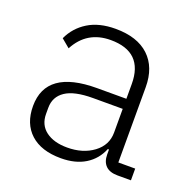

<svg xmlns="http://www.w3.org/2000/svg" viewBox="-105 -654 765 770"><g transform="rotate(20 277.5 -268.5)"><path d="M56 -146Q56 -301 273 -301H398V-364Q398 -501 259 -501Q158 -501 111 -412L75 -442Q98 -492 145 -521Q192 -550 262 -550Q355 -550 405 -503Q455 -456 455 -371V-50H527V0H470Q436 0 419 -17Q402 -34 402 -65V-86H397Q378 -39 336 -13Q294 13 232 13Q148 13 102 -29Q56 -71 56 -146ZM398 -157V-258H271Q192 -258 154 -232.5Q116 -207 116 -160V-134Q116 -87 150 -61.5Q184 -36 241 -36Q308 -36 353 -69.5Q398 -103 398 -157Z"/></g></svg>

Font: IBM Plex Sans JP Light
Style: Regular
Weight: 300
Designer: Mike Abbink; Paul van der Laan; Pieter van Rosmalen; Wujin Sim; Yejin Wi; Jinhee Kim; Boomi Park; Yona Kim; Kichan Ma
Foundry: Sandoll Inc.
Version: Version 1.002